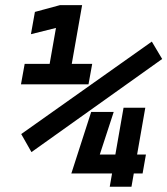

<svg xmlns="http://www.w3.org/2000/svg" viewBox="-20 -713 639 733"><path d="M100.1 -132.3 61 -201.2 559.6 -554.2 599.1 -487.8ZM155.8 -391.1 209 -693.4H293.5L240.2 -391.1ZM60.1 -391.1 74.2 -469.2H173.8L160.2 -391.1ZM235.4 -391.1 249 -469.2H332L317.9 -391.1ZM98.1 -582.5 113.3 -667.5 209 -693.4 197.8 -607.4ZM398.9 0 451.7 -301.8H534.7L481.9 0ZM252 -50.8 297.9 -123H425.3L412.1 -50.8ZM252.4 -50.8 328.1 -285.6H414.1L337.4 -50.8ZM485.8 -50.8 498.5 -123H537.1L524.4 -50.8Z"/></svg>

Font: Cascadia Mono Medium
Style: Italic
Weight: 500
Italic angle: -10°
Monospace: yes
Designer: Aaron Bell
Foundry: Saja Typeworks
Version: Version 2407.024